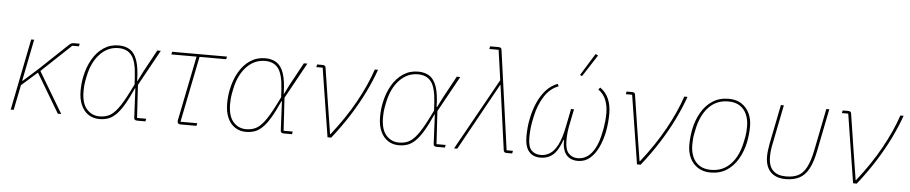

<svg xmlns="http://www.w3.org/2000/svg" viewBox="-43 -1047 6425 1356"><g transform="rotate(5 3169.5 -369.5)"><path d="M387 0 222 -277 110 -178 74 0H53L154 -506H175L116 -210H120L225 -304L426 -494Q434 -501 441 -503.5Q448 -506 458 -506H498L494 -487H447L238 -290L411 0Z M1012 -19 1008 0H950Q939 0 933 -4.5Q927 -9 927 -19L917 -226H914Q880 -150 851.5 -103Q823 -56 796 -31Q769 -6 741.5 3Q714 12 682 12Q638 12 604.5 -10Q571 -32 552 -74.5Q533 -117 533 -176Q533 -202 535.5 -227Q538 -252 543 -276Q557 -345 588.5 -400Q620 -455 667 -486.5Q714 -518 774 -518Q821 -518 854 -497Q887 -476 905 -424.5Q923 -373 925 -280H928L961 -346L1048 -506H1073L933 -252L947 -19ZM682 -7Q719 -7 748.5 -21Q778 -35 809.5 -76Q841 -117 882 -199L909 -253L906 -307Q900 -415 868 -457Q836 -499 774 -499Q698 -499 642.5 -440Q587 -381 567 -282L560 -247Q557 -231 555.5 -214Q554 -197 554 -176Q554 -89 590.5 -48Q627 -7 682 -7Z M1370 0H1258Q1247 0 1241 -4.5Q1235 -9 1235 -19Q1235 -24 1235.5 -27.5Q1236 -31 1237 -35L1328 -487H1149L1153 -506H1542L1538 -487H1349L1255 -19H1374Z M2051 -19 2047 0H1989Q1978 0 1972 -4.5Q1966 -9 1966 -19L1956 -226H1953Q1919 -150 1890.5 -103Q1862 -56 1835 -31Q1808 -6 1780.5 3Q1753 12 1721 12Q1677 12 1643.5 -10Q1610 -32 1591 -74.5Q1572 -117 1572 -176Q1572 -202 1574.5 -227Q1577 -252 1582 -276Q1596 -345 1627.5 -400Q1659 -455 1706 -486.5Q1753 -518 1813 -518Q1860 -518 1893 -497Q1926 -476 1944 -424.5Q1962 -373 1964 -280H1967L2000 -346L2087 -506H2112L1972 -252L1986 -19ZM1721 -7Q1758 -7 1787.5 -21Q1817 -35 1848.5 -76Q1880 -117 1921 -199L1948 -253L1945 -307Q1939 -415 1907 -457Q1875 -499 1813 -499Q1737 -499 1681.5 -440Q1626 -381 1606 -282L1599 -247Q1596 -231 1594.5 -214Q1593 -197 1593 -176Q1593 -89 1629.5 -48Q1666 -7 1721 -7Z M2325 0H2299L2222 -487H2177L2181 -506H2219Q2229 -506 2235 -502.5Q2241 -499 2242 -490L2281 -238L2315 -24H2318Q2416 -148 2484 -270.5Q2552 -393 2590 -506H2613Q2585 -427 2544 -343Q2503 -259 2448.5 -173Q2394 -87 2325 0Z M3135 -19 3131 0H3073Q3062 0 3056 -4.5Q3050 -9 3050 -19L3040 -226H3037Q3003 -150 2974.5 -103Q2946 -56 2919 -31Q2892 -6 2864.5 3Q2837 12 2805 12Q2761 12 2727.5 -10Q2694 -32 2675 -74.5Q2656 -117 2656 -176Q2656 -202 2658.5 -227Q2661 -252 2666 -276Q2680 -345 2711.5 -400Q2743 -455 2790 -486.5Q2837 -518 2897 -518Q2944 -518 2977 -497Q3010 -476 3028 -424.5Q3046 -373 3048 -280H3051L3084 -346L3171 -506H3196L3056 -252L3070 -19ZM2805 -7Q2842 -7 2871.5 -21Q2901 -35 2932.5 -76Q2964 -117 3005 -199L3032 -253L3029 -307Q3023 -415 2991 -457Q2959 -499 2897 -499Q2821 -499 2765.5 -440Q2710 -381 2690 -282L2683 -247Q2680 -231 2678.5 -214Q2677 -197 2677 -176Q2677 -89 2713.5 -48Q2750 -7 2805 -7Z M3479 -508 3449 -721H3383L3387 -740H3446Q3456 -740 3462 -736.5Q3468 -733 3469 -724L3567 -19H3612L3608 0H3570Q3560 0 3554.5 -3.5Q3549 -7 3547 -16L3508 -300L3484 -474H3481L3386 -302L3219 0H3196Z M4016 -349 3991 -224Q3986 -197 3984 -174Q3982 -151 3982 -124Q3982 -60 4007.5 -33.5Q4033 -7 4073 -7Q4107 -7 4137.5 -26.5Q4168 -46 4192.5 -90.5Q4217 -135 4231 -208L4237 -239Q4240 -256 4243 -285Q4246 -314 4246 -341Q4246 -392 4229.5 -434Q4213 -476 4175 -503L4187 -518Q4228 -490 4247.5 -444Q4267 -398 4267 -339Q4267 -308 4264 -276Q4261 -244 4255 -212Q4243 -152 4219.5 -101Q4196 -50 4160 -19Q4124 12 4074 12Q4022 12 3993 -21Q3964 -54 3964 -128H3961Q3934 -50 3897.5 -19Q3861 12 3808 12Q3756 12 3727 -22.5Q3698 -57 3698 -128Q3698 -160 3701 -193.5Q3704 -227 3711 -259Q3723 -317 3745.5 -369Q3768 -421 3803 -460.5Q3838 -500 3886 -518L3894 -501Q3833 -479 3793.5 -416.5Q3754 -354 3738 -277L3729 -234Q3724 -207 3721.5 -179Q3719 -151 3719 -124Q3719 -57 3744 -32Q3769 -7 3810 -7Q3844 -7 3874 -25.5Q3904 -44 3928.5 -91Q3953 -138 3970 -224L3995 -349ZM4152 -742 4052 -587 4037 -594 4134 -751Z M4519 0H4493L4416 -487H4371L4375 -506H4413Q4423 -506 4429 -502.5Q4435 -499 4436 -490L4475 -238L4509 -24H4512Q4610 -148 4678 -270.5Q4746 -393 4784 -506H4807Q4779 -427 4738 -343Q4697 -259 4642.5 -173Q4588 -87 4519 0Z M5015 12Q4962 12 4924.5 -12.5Q4887 -37 4868 -78Q4849 -119 4849 -169Q4849 -198 4852 -226.5Q4855 -255 4860 -281Q4874 -349 4905.5 -402.5Q4937 -456 4985 -487Q5033 -518 5099 -518Q5153 -518 5190 -493.5Q5227 -469 5246 -428Q5265 -387 5265 -337Q5265 -308 5262 -279.5Q5259 -251 5254 -225Q5240 -158 5208.5 -104Q5177 -50 5129 -19Q5081 12 5015 12ZM5017 -7Q5101 -7 5156 -65.5Q5211 -124 5231 -225L5239 -265Q5242 -282 5243 -300Q5244 -318 5244 -337Q5244 -381 5228.5 -418Q5213 -455 5180.5 -477Q5148 -499 5097 -499Q5013 -499 4958 -440.5Q4903 -382 4883 -281L4875 -241Q4872 -225 4871 -207Q4870 -189 4870 -169Q4870 -125 4885.5 -88Q4901 -51 4933.5 -29Q4966 -7 5017 -7Z M5490 -506 5433 -221Q5429 -203 5426.5 -180.5Q5424 -158 5424 -135Q5424 -70 5456 -38.5Q5488 -7 5549 -7Q5599 -7 5633.5 -24Q5668 -41 5692 -85.5Q5716 -130 5732 -211L5791 -506H5812L5753 -210Q5737 -127 5711 -78.5Q5685 -30 5645 -9Q5605 12 5547 12Q5500 12 5468 -5.5Q5436 -23 5419.5 -56Q5403 -89 5403 -135Q5403 -156 5406 -180Q5409 -204 5413 -226L5469 -506Z M6051 0H6025L5948 -487H5903L5907 -506H5945Q5955 -506 5961 -502.5Q5967 -499 5968 -490L6007 -238L6041 -24H6044Q6142 -148 6210 -270.5Q6278 -393 6316 -506H6339Q6311 -427 6270 -343Q6229 -259 6174.5 -173Q6120 -87 6051 0Z"/></g></svg>

Font: IBM Plex Sans Thin
Style: Italic
Weight: 250
Italic angle: -11.31°
Designer: Mike Abbink, Paul van der Laan, Pieter van Rosmalen
Foundry: Bold Monday
Version: Version 3.201